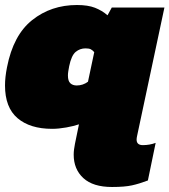

<svg xmlns="http://www.w3.org/2000/svg" viewBox="-20 -504 676 766"><path d="M427 242Q351 242 312.5 206.5Q274 171 274 113Q274 102 275.5 91.5Q277 81 279 70L295 -8Q275 -1 244.5 4.5Q214 10 188 10Q100 10 50 -32.5Q0 -75 0 -163Q0 -180 2 -198Q4 -216 8 -236Q33 -364 108.5 -424Q184 -484 287 -484Q331 -484 359 -473Q387 -462 409 -443L426 -474H636L527 38Q526 42 525.5 46Q525 50 525 53Q525 75 550 75Q577 75 601 66L570 216Q536 229 506.5 235.5Q477 242 427 242ZM286 -163Q311 -163 331 -178L356 -296Q349 -304 342 -307.5Q335 -311 321 -311Q299 -311 282 -297Q265 -283 256 -240Q254 -229 252.5 -220Q251 -211 251 -203Q251 -181 260.5 -172Q270 -163 286 -163Z"/></svg>

Font: Kanit Black
Style: Italic
Weight: 900
Italic angle: -12°
Designer: Katatrad Team
Foundry: CadsonDemak
Version: Version 2.000; ttfautohint (v1.8.3)